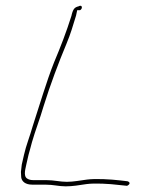

<svg xmlns="http://www.w3.org/2000/svg" viewBox="-20 -686 509 679"><path d="M57 -104C56 -94 55 -86 54 -78L55 -59C57 -44 70 -33 94 -33H140C170 -33 187 -27 212 -27C237 -27 259 -31 286 -35C316 -39 367 -36 399 -32L428 -29C429 -29 429 -28 433 -31C442 -37 438 -43 431 -45L405 -48C370 -52 319 -55 288 -51C263 -48 241 -43 216 -43C192 -43 171 -49 144 -49H98C88 -49 82 -51 77 -54C60 -63 72 -95 73 -104L81 -139C85 -151 88 -166 93 -183C105 -225 121 -265 134 -310C158 -387 187 -464 215 -531C230 -567 237 -592 249 -631L253 -650H263C272 -654 272 -669 261 -665H260L259 -664C244 -660 239 -656 233 -632V-631C214 -571 195 -522 171 -465C144 -397 120 -314 96 -241C86 -205 72 -171 65 -139Z"/></svg>

Font: Stray Cat
Style: ExLtCnObl
Weight: 200
Version: Version 1.0